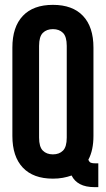

<svg xmlns="http://www.w3.org/2000/svg" viewBox="-20 -728 436 791"><path d="M31 -532Q31 -617 74 -662.5Q117 -708 198 -708Q279 -708 322 -662.5Q365 -617 365 -532V-168Q365 -109 344 -70Q348 -60 354.5 -57.5Q361 -55 375 -55H385V43H370Q333 43 309.5 30.5Q286 18 275 -5Q258 1 239 4.5Q220 8 198 8Q117 8 74 -37.5Q31 -83 31 -168ZM141 -161Q141 -123 156.5 -107.5Q172 -92 198 -92Q224 -92 239.5 -107.5Q255 -123 255 -161V-539Q255 -577 239.5 -592.5Q224 -608 198 -608Q172 -608 156.5 -592.5Q141 -577 141 -539Z"/></svg>

Font: BebasNeueW01-Regular
Style: Regular
Weight: 400
Designer: Ryoichi Tsunekawa
Foundry: Ryoichi Tsunekawa
Version: Version 1.30